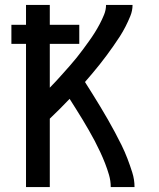

<svg xmlns="http://www.w3.org/2000/svg" viewBox="-20 -755 640 775"><path d="M85 0V-578H26V-655H85V-735H181V-655H300V-578H181V-401Q195 -415 209 -430.5Q223 -446 236.5 -461Q250 -476 263.5 -491.5Q277 -507 290 -523Q303 -539 315 -555.5Q327 -572 339 -588.5Q351 -605 362 -622.5Q373 -640 382.5 -658Q392 -676 400 -695.5Q408 -715 408 -735H515Q515 -712 506 -690Q497 -668 486.5 -647.5Q476 -627 463.5 -607.5Q451 -588 437.5 -569Q424 -550 410.5 -531.5Q397 -513 382.5 -495Q368 -477 353 -459Q338 -441 323 -424Q339 -399 354.5 -374Q370 -349 385.5 -323.5Q401 -298 415.5 -272.5Q430 -247 444 -221Q458 -195 471 -168.5Q484 -142 494.5 -114.5Q505 -87 514 -58.5Q523 -30 523 0H427Q427 -25 420 -49Q413 -73 404 -96Q395 -119 384.5 -141.5Q374 -164 362.5 -186Q351 -208 338.5 -229.5Q326 -251 313.5 -272Q301 -293 287.5 -314Q274 -335 261 -356Q241 -335 221 -315Q201 -295 181 -276V0Z"/></svg>

Font: Zed Mono Medium Extended
Style: Regular
Weight: 500
Width: 7
Monospace: yes
Designer: Belleve Invis
Foundry: Belleve Invis
Version: Version 1.0.0; ttfautohint (v1.8.4)